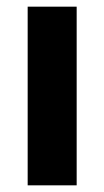

<svg xmlns="http://www.w3.org/2000/svg" viewBox="-20 -556 313 576"><path d="M63 0V-536H210V0Z"/></svg>

Font: Mona Sans ExtraLight
Style: Bold
Weight: 700
Version: Version 2.000